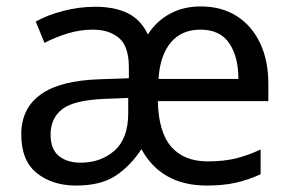

<svg xmlns="http://www.w3.org/2000/svg" viewBox="-20 -566 904 596"><path d="M603 -546Q668 -546 715 -516Q762 -486 787.5 -432Q813 -378 813 -306V-252H470Q472 -156 511.5 -110.5Q551 -65 625 -65Q675 -65 713 -74.5Q751 -84 789 -102V-25Q749 -7 710.5 1.5Q672 10 622 10Q481 10 419 -103Q385 -51 339 -20.5Q293 10 216 10Q143 10 94.5 -28.5Q46 -67 46 -149Q46 -229 106 -272.5Q166 -316 290 -320L380 -323V-357Q380 -422 349.5 -448Q319 -474 268 -474Q228 -474 189.5 -462Q151 -450 118 -433L91 -499Q126 -519 176 -532Q226 -545 275 -545Q337 -545 377.5 -524.5Q418 -504 439 -459Q465 -500 507 -523Q549 -546 603 -546ZM602 -474Q544 -474 510.5 -434.5Q477 -395 472 -321H720Q720 -390 691.5 -432Q663 -474 602 -474ZM303 -259Q209 -255 173 -227Q137 -199 137 -148Q137 -103 162.5 -82Q188 -61 230 -61Q293 -61 335.5 -98.5Q378 -136 378 -214V-262Z"/></svg>

Font: Noto Sans Takri
Style: Regular
Weight: 400
Designer: Monotype Design Team
Foundry: Monotype Imaging Inc.
Version: Version 2.003; ttfautohint (v1.8.4.7-5d5b)